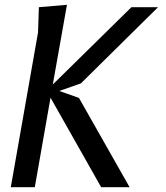

<svg xmlns="http://www.w3.org/2000/svg" viewBox="-20 -780 690 800"><path d="M25 0 138.5 -645 142 -750 259 -760 200 -428 527.5 -750H638.5L317 -432.5L227 -401L309 -372L520 0H401.5L190.5 -373L125 0Z"/></svg>

Font: B612 Mono
Style: Italic
Weight: 400
Italic angle: -10°
Version: Version 1.005